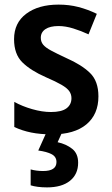

<svg xmlns="http://www.w3.org/2000/svg" viewBox="-20 -573 485 833"><path d="M407 -155Q407 -77 355 -33.5Q303 10 206 10Q155 10 115.5 2Q76 -6 42 -22V-131Q76 -112 119.5 -99.5Q163 -87 201 -87Q247 -87 268.5 -103Q290 -119 290 -147Q290 -164 280.5 -177.5Q271 -191 247 -205Q223 -219 179 -238Q113 -267 77 -302.5Q41 -338 41 -403Q41 -474 94 -513.5Q147 -553 234 -553Q280 -553 320.5 -542.5Q361 -532 400 -513L364 -424Q332 -439 298 -449.5Q264 -460 234 -460Q197 -460 177 -446.5Q157 -433 157 -409Q157 -392 167 -379.5Q177 -367 201 -354Q225 -341 268 -321Q334 -292 370.5 -256.5Q407 -221 407 -155ZM319 133Q319 183 283.5 211.5Q248 240 184 240Q162 240 143.5 237.5Q125 235 113 231V162Q138 169 167 169Q225 169 225 130Q225 107 204 96Q183 85 146 80L182 0H250L230 44Q267 52 293 72.5Q319 93 319 133Z"/></svg>

Font: Noto Sans Khmer SemiCondensed SemiBold
Style: Regular
Weight: 600
Width: 4
Designer: Danh Hong and the Monotype Design Team
Foundry: Monotype Imaging Inc.
Version: Version 2.004; ttfautohint (v1.8.4.7-5d5b)